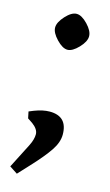

<svg xmlns="http://www.w3.org/2000/svg" viewBox="-99 -516 389 678"><g transform="rotate(15 95.5 -177.0)"><path d="M92 -119Q157 -119 157 -52Q157 -24 136.5 6.5Q116 37 75 81L36 123L7 104L53 14Q65 -10 65 -28.5Q65 -47 42 -64L24 -76L19 -100L36 -107Q67 -119 92 -119ZM55 -369Q33 -392 33 -411Q33 -430 54.5 -453.5Q76 -477 94.5 -477Q113 -477 135 -454Q157 -431 157 -411.5Q157 -392 135 -369Q113 -346 95 -346Q77 -346 55 -369Z"/></g></svg>

Font: Gabriela
Style: Regular
Weight: 400
Designer: Eduardo Rodriguez Tunni
Foundry: Eduardo Rodriguez Tunni
Version: Version 1.003